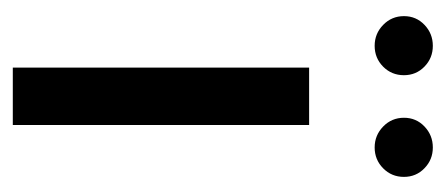

<svg xmlns="http://www.w3.org/2000/svg" viewBox="-218 -478 696 300"><g transform="rotate(90 130.0 -328.0)"><path d="M164 -611.2Q164 -592 177.7 -578.7Q191.4 -565.4 210.4 -565.4Q229.5 -565.4 242.9 -578.6Q256.4 -591.9 256.4 -611.1Q256.4 -630.2 242.9 -643.2Q229.5 -656.3 210.4 -656.3Q191.4 -656.3 177.7 -643.3Q164 -630.3 164 -611.2ZM5.2 -611.2Q5.2 -592 18.9 -578.7Q32.5 -565.4 51.6 -565.4Q70.7 -565.4 84.1 -578.6Q97.5 -591.9 97.5 -611.1Q97.5 -630.2 84.1 -643.2Q70.7 -656.3 51.6 -656.3Q32.5 -656.3 18.9 -643.3Q5.2 -630.3 5.2 -611.2ZM85.6 -463V0H175.3V-463Z"/></g></svg>

Font: Estedad-VF-FD Black
Style: Regular
Weight: 900
Designer: Amin Abedi
Version: Version 4.000